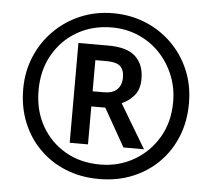

<svg xmlns="http://www.w3.org/2000/svg" viewBox="-52 -781 936 847"><g transform="rotate(5 416.0 -357.0)"><path d="M416 10Q336 10 269 -17Q202 -44 152.5 -93.5Q103 -143 76 -210Q49 -277 49 -357Q49 -433 76.5 -499.5Q104 -566 154 -616.5Q204 -667 271 -695.5Q338 -724 416 -724Q492 -724 558.5 -697Q625 -670 675.5 -620.5Q726 -571 754.5 -504Q783 -437 783 -357Q783 -277 756 -210Q729 -143 679.5 -93.5Q630 -44 563 -17Q496 10 416 10ZM416 -54Q498 -54 565.5 -93Q633 -132 673 -200Q713 -268 713 -357Q713 -420 690.5 -475Q668 -530 628 -572Q588 -614 533.5 -637.5Q479 -661 416 -661Q330 -661 262.5 -622Q195 -583 156 -514.5Q117 -446 117 -357Q117 -268 155.5 -200Q194 -132 261 -93Q328 -54 416 -54ZM274 -138V-580H407Q489 -580 527 -545Q565 -510 565 -446Q565 -399 541 -371.5Q517 -344 487 -332L603 -138H512L417 -306H355V-138ZM355 -373H405Q444 -373 463.5 -392.5Q483 -412 483 -444Q483 -479 465.5 -495Q448 -511 404 -511H355Z"/></g></svg>

Font: Noto Sans
Style: Bold
Weight: 700
Designer: Monotype Design Team
Foundry: Monotype Imaging Inc.
Version: Version 2.000;GOOG;noto-source:20170915:90ef993387c0; ttfaut